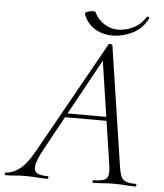

<svg xmlns="http://www.w3.org/2000/svg" viewBox="-92 -828 746 876"><g transform="rotate(5 280.5 -390.0)"><path d="M-34 0Q-38 0 -38 -6Q-38 -12 -34 -12Q-8 -12 24.5 -33.5Q57 -55 94 -120L382 -635Q384 -639 391.5 -637.5Q399 -636 400 -633L483 -84Q487 -57 493.5 -41Q500 -25 515 -18.5Q530 -12 561 -12Q565 -12 565 -6Q565 0 561 0Q538 0 514 -2Q490 -4 462 -4Q434 -4 412.5 -2Q391 0 367 0Q364 0 364 -6Q364 -12 367 -12Q416 -12 428 -27Q440 -42 434 -84L361 -570L378 -587L129 -133Q100 -80 97 -54Q94 -28 111 -20Q128 -12 158 -12Q162 -12 162 -6Q162 0 157 0Q138 0 111 -2Q84 -4 58 -4Q29 -4 10.5 -2Q-8 0 -34 0ZM199 -287 214 -305H428L430 -287ZM397 -677Q368 -677 341.5 -686Q315 -695 294.5 -714.5Q274 -734 263 -764Q262 -769 268 -772.5Q274 -776 283.5 -778Q293 -780 301 -780Q309 -780 310 -777Q327 -743 356 -724.5Q385 -706 419 -706Q452 -706 487.5 -722.5Q523 -739 544 -774Q546 -779 552.5 -776Q559 -773 557 -770Q532 -721 487 -699Q442 -677 397 -677Z"/></g></svg>

Font: Cormorant Infant Light
Style: Italic
Weight: 300
Italic angle: -10°
Designer: Christian Thalmann (Catharsis Fonts)
Foundry: Catharsis Fonts
Version: Version 4.001